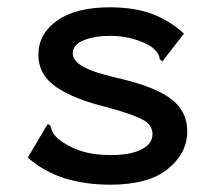

<svg xmlns="http://www.w3.org/2000/svg" viewBox="-20 -494 590 525"><path d="M282 11Q213 11 157 -6.5Q101 -24 56 -63L105 -146L111 -155L118 -150Q120 -142 123 -134.5Q126 -127 138 -115Q164 -94 199 -82Q234 -70 284 -70Q337 -70 367 -85.5Q397 -101 397 -127Q397 -153 369 -167.5Q341 -182 272 -201Q184 -222 134.5 -255.5Q85 -289 85 -345Q85 -401 136 -437.5Q187 -474 280 -474Q347 -474 395.5 -456Q444 -438 483 -402L430 -334L424 -326L417 -332Q416 -340 412.5 -346.5Q409 -353 397 -364Q373 -380 343 -388Q313 -396 282 -396Q239 -396 209 -384Q179 -372 179 -348Q179 -327 209.5 -310.5Q240 -294 317 -277Q410 -254 451 -221Q492 -188 492 -135Q492 -75 439 -32Q386 11 282 11Z"/></svg>

Font: Inconsolata SemiExpanded SemiBold
Style: Regular
Weight: 600
Width: 6
Monospace: yes
Designer: Raph Levien, Cyreal, Brenton Simpson
Foundry: Raph Levien, Cyreal, Google
Version: Version 3.001; ttfautohint (v1.8.2.53-6de2)